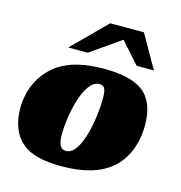

<svg xmlns="http://www.w3.org/2000/svg" viewBox="-98 -723 771 819"><g transform="rotate(15 287.5 -313.5)"><path d="M315 -441C229 -441 164 -425 115 -392C49 -346 12 -272 12 -186C12 -122 32 -71 69 -39C105 -7 162 8 245 8C342 8 414 -13 465 -56C516 -100 545 -170 545 -253C545 -320 526 -370 488 -399C452 -427 394 -441 315 -441ZM247 -60C222 -60 212 -83 212 -125C212 -195 240 -373 313 -373C337 -373 342 -353 342 -316C342 -232 315 -60 247 -60ZM229 -489 362 -582 445 -489H521L438 -635H289L143 -489Z"/></g></svg>

Font: Racing Sans One
Style: Regular
Weight: 400
Designer: Pablo Impallari, Rodrigo Fuenzalida
Foundry: Pablo Impallari, Rodrigo Fuenzalida
Version: Version 1.001